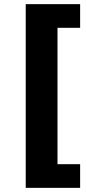

<svg xmlns="http://www.w3.org/2000/svg" viewBox="-20 -725 421 925"><path d="M104 180V-705H366V-591H257V66H366V180Z"/></svg>

Font: Nunito Sans 11pt ExtraBold
Style: Regular
Weight: 800
Version: Version 3.101;gftools[0.9.27]